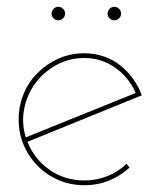

<svg xmlns="http://www.w3.org/2000/svg" viewBox="-20 -540 475 566"><path d="M362 -46Q336 -22 302 -8Q268 6 229 6Q188 6 153 -9Q118 -24 92 -50Q65 -77 50 -112Q35 -147 35 -188Q35 -228 50 -264Q65 -300 92 -326Q118 -352 153 -367.5Q188 -383 229 -383Q259 -383 286.5 -373.5Q314 -364 336 -346Q356 -330 372 -308Q388 -286 398 -259Q313 -224 229.5 -190.5Q146 -157 61 -122Q81 -71 126 -39.5Q171 -8 229 -8Q265 -8 297 -21Q329 -34 353 -57ZM229 -369Q184 -369 146.5 -348.5Q109 -328 84.5 -295Q60 -262 51.5 -220Q43 -178 56 -135Q137 -168 218 -200.5Q299 -233 380 -266Q360 -312 319.5 -340.5Q279 -369 229 -369ZM172 -500Q172 -492 166 -486Q160 -480 152 -480Q144 -480 138 -486Q132 -492 132 -500Q132 -508 138 -514Q144 -520 152 -520Q160 -520 166 -514Q172 -508 172 -500ZM337 -500Q337 -492 331 -486Q325 -480 317 -480Q309 -480 303 -486Q297 -492 297 -500Q297 -508 303 -514Q309 -520 317 -520Q325 -520 331 -514Q337 -508 337 -500Z"/></svg>

Font: Josefin Slab Thin
Style: Regular
Weight: 100
Designer: Santiago Orozco
Foundry: Typemade
Version: Version 2.000